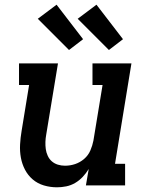

<svg xmlns="http://www.w3.org/2000/svg" viewBox="-20 -790 640 818"><path d="M223 8Q194 8 167 0Q140 -8 119.5 -25.5Q99 -43 86.5 -67Q74 -91 69 -118Q64 -145 65.5 -174Q67 -203 72 -232L104 -428H61V-520H227L177 -217Q174 -201 173.5 -185.5Q173 -170 175 -155Q177 -140 183.5 -126Q190 -112 201 -102.5Q212 -93 226.5 -88.5Q241 -84 257 -84Q279 -84 300 -91Q321 -98 338.5 -113Q356 -128 365 -149Q374 -170 378 -191L417 -428H374V-520H540L470 -92H513V0H346L358 -70Q347 -52 332.5 -36.5Q318 -21 300 -10.5Q282 0 262 4Q242 8 223 8ZM444 -577 311 -710 391 -770 504 -623ZM274 -577 141 -710 221 -770 334 -623Z"/></svg>

Font: Iosevka Etoile SmBdObl
Style: Regular
Weight: 600
Italic angle: -9°
Designer: Belleve Invis
Foundry: Belleve Invis
Version: Version 15.5.2; ttfautohint (v1.8.4)